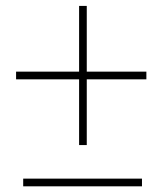

<svg xmlns="http://www.w3.org/2000/svg" viewBox="-20 -639 566 659"><path d="M482.4 -366.7H277.8V-141.1H251.5V-366.7H35.2V-393.1H251.5V-618.7H277.8V-393.1H482.4ZM467.3 -25.9V0.5H59.6V-25.9Z"/></svg>

Font: Mardoto Thin
Style: Regular
Weight: 250
Designer: Christian Robertson, Vahan Hovhannisyan
Foundry: Google
Version: Version 1.000